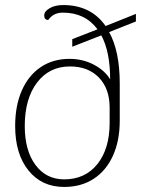

<svg xmlns="http://www.w3.org/2000/svg" viewBox="-20 -730 558 760"><path d="M518 -645 412 -603Q454 -527 454 -400V-252Q454 -173 427 -113.5Q400 -54 350.5 -22Q301 10 234 10Q145 10 92.5 -55.5Q40 -121 40 -231Q40 -312 66.5 -372Q93 -432 141.5 -464.5Q190 -497 255 -497Q308 -497 351.5 -474Q395 -451 416 -416Q416 -525 381 -590L266 -545V-575L366 -614Q317 -680 229 -680Q191 -680 171 -651Q155 -651 155 -669Q155 -685 176.5 -697.5Q198 -710 230 -710Q340 -710 398 -627L518 -675ZM414 -304Q414 -379 371.5 -423Q329 -467 257 -467Q175 -467 126.5 -403Q78 -339 78 -231Q78 -134 120.5 -77Q163 -20 234 -20Q317 -20 365.5 -80.5Q414 -141 414 -244Z"/></svg>

Font: Thasadith
Style: Regular
Weight: 400
Designer: Cadson Demak Co.,Ltd.
Foundry: Cadson Demak Co.,Ltd.
Version: Version 1.000; ttfautohint (v1.6)